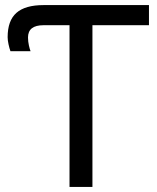

<svg xmlns="http://www.w3.org/2000/svg" viewBox="-20 -734 616 754"><path d="M253 0V-635H151Q90 -635 90 -587Q90 -571 93.5 -555.5Q97 -540 100 -533H21Q17 -544 13.5 -560Q10 -576 10 -588Q10 -653 44.5 -683.5Q79 -714 151 -714H565V-635H343V0Z"/></svg>

Font: Noto Sans Historical
Style: Regular
Weight: 400
Designer: Monotype Design Team
Foundry: Monotype Imaging Inc.
Version: Version 2.013; ttfautohint (v1.8.4.7-5d5b)